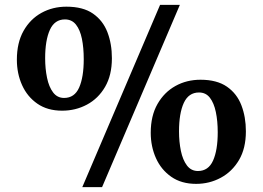

<svg xmlns="http://www.w3.org/2000/svg" viewBox="-20 -771 1082 791"><path d="M319 0 639.5 -751H721L400.5 0ZM236 -315Q175.5 -315 134 -343.8Q92.5 -372.5 71 -420.2Q49.5 -468 49.5 -525Q49.5 -595 77 -643.8Q104.5 -692.5 150.8 -718Q197 -743.5 253.5 -743.5Q322 -743.5 363 -715Q404 -686.5 422.5 -638.5Q441 -590.5 441 -531Q441 -461.5 413 -413.2Q385 -365 338.2 -340Q291.5 -315 236 -315ZM244 -367.5Q287 -367.5 306 -410.2Q325 -453 325 -527Q325 -574 317.5 -611Q310 -648 293 -669.5Q276 -691 247.5 -691Q205 -691 185.5 -648Q166 -605 166 -531Q166 -488 173.8 -450.5Q181.5 -413 198.8 -390.2Q216 -367.5 244 -367.5ZM788 -13.5Q727.5 -13.5 685.8 -42.5Q644 -71.5 622.5 -119.5Q601 -167.5 601 -224Q601 -294 628.8 -342.5Q656.5 -391 702.8 -416.8Q749 -442.5 806 -442.5Q873.5 -442.5 914.8 -414Q956 -385.5 974.5 -337.2Q993 -289 993 -230Q993 -160 964.8 -112Q936.5 -64 889.8 -38.8Q843 -13.5 788 -13.5ZM795.5 -66.5Q838.5 -66.5 857.8 -109.5Q877 -152.5 877 -226Q877 -272.5 869.2 -309.5Q861.5 -346.5 844.8 -368.2Q828 -390 800 -390Q757 -390 737.2 -347Q717.5 -304 717.5 -230Q717.5 -187 725.2 -149.5Q733 -112 750.2 -89.2Q767.5 -66.5 795.5 -66.5Z"/></svg>

Font: Merriweather 48pt
Style: Bold
Weight: 700
Version: Version 2.100